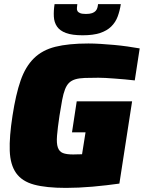

<svg xmlns="http://www.w3.org/2000/svg" viewBox="-20 -908 702 936"><path d="M25 0ZM397 -263H331L354 -414H624L562 -13Q533 -9 499.5 -5Q466 -1 431.5 2Q397 5 363.5 6.5Q330 8 302 8Q205 8 146 -8Q87 -24 58.5 -64.5Q30 -105 27.5 -173Q25 -241 41 -344Q57 -448 80.5 -515.5Q104 -583 145 -623.5Q186 -664 250 -680Q314 -696 411 -696Q438 -696 470.5 -694Q503 -692 536 -689Q569 -686 601 -681.5Q633 -677 661 -672L637 -516Q614 -519 588.5 -521Q563 -523 539 -525Q515 -527 494.5 -528Q474 -529 460 -529Q421 -529 393.5 -528Q366 -527 347.5 -521.5Q329 -516 317 -504.5Q305 -493 297 -472.5Q289 -452 283 -420.5Q277 -389 270 -344Q261 -284 258 -246.5Q255 -209 262 -189Q269 -169 286.5 -162Q304 -155 337 -155Q342 -155 355.5 -155.5Q369 -156 380 -156ZM241 -736ZM569 -888Q564 -855 553.5 -827Q543 -799 522 -778.5Q501 -758 467.5 -747Q434 -736 383 -736Q332 -736 302 -747Q272 -758 258 -778.5Q244 -799 242.5 -827Q241 -855 246 -888H357Q356 -878 355 -869.5Q354 -861 357.5 -854.5Q361 -848 370.5 -844Q380 -840 399 -840Q418 -840 429 -844Q440 -848 446 -854.5Q452 -861 454.5 -869.5Q457 -878 458 -888Z"/></svg>

Font: Azeri Sans Black
Style: Italic
Weight: 900
Designer: Hector Gatti & Omnibus-Type (original fonts) / Cristiano Sobral (main changes and remastering)
Foundry: Omnibus-Type
Version: Version 0.07;August 21, 2020;FontCreator 13.0.0.2681 64-bit;